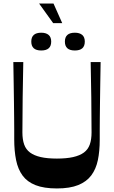

<svg xmlns="http://www.w3.org/2000/svg" viewBox="-20 -1049 641 1080"><path d="M300 11Q227 11 180 -7.5Q133 -26 107 -61.5Q81 -97 70.5 -148.5Q60 -200 60 -266Q60 -290 60 -321Q60 -352 59.5 -390.5Q59 -429 58.5 -476Q58 -523 57 -579Q56 -635 55 -700H111Q109 -601 107.5 -502Q106 -403 106 -304Q106 -264 116 -236Q126 -208 149 -191Q172 -174 209 -165.5Q246 -157 300 -157Q354 -157 391.5 -165.5Q429 -174 452 -191Q475 -208 485 -236Q495 -264 495 -304Q495 -403 493.5 -502Q492 -601 490 -700H546Q545 -635 544 -578.5Q543 -522 542.5 -474.5Q542 -427 541.5 -388Q541 -349 541 -318Q541 -287 541 -263Q541 -199 530.5 -148.5Q520 -98 493.5 -62.5Q467 -27 420 -8Q373 11 300 11ZM212 -765Q156 -765 156 -815Q156 -840 170 -852.5Q184 -865 212 -865Q239 -865 253.5 -852.5Q268 -840 268 -815Q268 -790 254 -777.5Q240 -765 212 -765ZM401 -765Q345 -765 345 -815Q345 -840 359 -852.5Q373 -865 401 -865Q428 -865 442.5 -852.5Q457 -840 457 -815Q457 -790 443 -777.5Q429 -765 401 -765ZM279 -919 200 -1029H281L330 -919Z"/></svg>

Font: Ojuju SemiBold
Style: Regular
Weight: 600
Designer: Chisaokwu Joboson, Mirko Velimirovic
Foundry: Udi Foundry
Version: Version 1.000